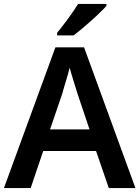

<svg xmlns="http://www.w3.org/2000/svg" viewBox="-20 -958 711 978"><path d="M522 -938H377.9C352.1 -895 300.3 -826.2 271 -791V-777.8H355C371.1 -790 390.1 -805.2 412.1 -824.2C434.1 -842.8 455.1 -861.8 475.6 -880.9C495.6 -899.9 511.2 -915.5 522 -927.7ZM669.9 0 408.2 -716.8H262.2L0 0H136.2L200.2 -189H469.2L534.2 0ZM436 -298.8H234.9L297.9 -482.9C303.2 -505.9 325.7 -574.2 335 -612.8C342.8 -580.6 366.7 -509.3 374 -482.9Z"/></svg>

Font: Noto Reveo Sans
Style: Regular
Weight: 600
Designer: Monotype Design Team
Foundry: Monotype Imaging Inc.
Version: Version 2.007